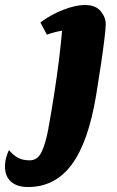

<svg xmlns="http://www.w3.org/2000/svg" viewBox="-144 -482 469 770"><path d="M-31 268Q-76 268 -100 246.5Q-124 225 -124 186Q-124 166 -118.5 147.5Q-113 129 -108 120Q-90 141 -71.5 151Q-53 161 -25 161Q7 161 23 127Q39 93 49 39Q62 -32 73.5 -106Q85 -180 93 -246Q101 -312 105 -359Q75 -354 44 -343L18 -392Q61 -424 110.5 -443Q160 -462 196 -462Q239 -462 259.5 -437.5Q280 -413 280 -385Q280 -369 275 -327.5Q270 -286 261.5 -228Q253 -170 242 -103Q211 87 144 177.5Q77 268 -31 268Z"/></svg>

Font: Petrona Black
Style: Italic
Weight: 900
Italic angle: -9°
Designer: Ringo R. Seeber
Foundry: Ringo R. Seeber
Version: Version 2.001; ttfautohint (v1.8.3)